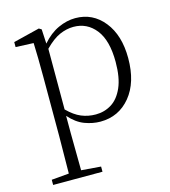

<svg xmlns="http://www.w3.org/2000/svg" viewBox="-115 -614 854 966"><g transform="rotate(-15 312.0 -131.0)"><path d="M355 14Q315 14 273.5 -1.5Q232 -17 195 -59V32L197 225L299 233V260H42V233L133 225L135 32V-278Q135 -382 132 -455L39 -459V-485L176 -519L189 -511L193 -436Q232 -481 277 -501.5Q322 -522 366 -522Q457 -522 514.5 -450Q572 -378 572 -259Q572 -133 511.5 -59.5Q451 14 355 14ZM196 -408V-92Q232 -56 267 -41.5Q302 -27 342 -27Q387 -27 424 -50Q461 -73 483.5 -124Q506 -175 506 -257Q506 -369 461.5 -425.5Q417 -482 346 -482Q310 -482 273.5 -466Q237 -450 196 -408Z"/></g></svg>

Font: Minh Nguyen ExtraLight
Style: Regular
Weight: 250
Designer: Ryoko NISHIZUKA 西塚涼子 (kana & ideographs); Frank Grießhammer (Latin, Greek & Cyrillic); Wenlong ZHANG 张文龙 (bopomofo); San
Foundry: Adobe
Version: Version 1.100;July 7, 2023;FontCreator 14.0.0.2814 64-bit